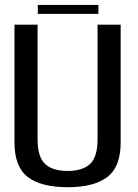

<svg xmlns="http://www.w3.org/2000/svg" viewBox="-20 -778 576 802"><path d="M262.5 4Q372.5 4 428.2 -38.5Q484 -81 484 -183V-675H387.5V-195.5Q387.5 -123 356.5 -93.5Q325.5 -64 262.5 -64Q199 -64 168 -93.5Q137 -123 137 -195.5V-675H40.5V-183Q40.5 -81 96.2 -38.5Q152 4 262.5 4ZM138 -720H391V-757.5H138Z"/></svg>

Font: Anybody SemiCondensed
Style: Regular
Weight: 400
Width: 4
Version: Version 1.113;gftools[0.9.25]